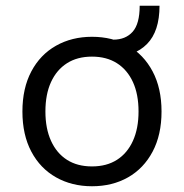

<svg xmlns="http://www.w3.org/2000/svg" viewBox="-20 -638 640 668"><path d="M300 -510Q371 -510 425.5 -479Q480 -448 511 -389.5Q542 -331 542 -250Q542 -169 511 -110.5Q480 -52 425.5 -21Q371 10 300 10Q230 10 175 -21Q120 -52 89 -110.5Q58 -169 58 -250Q58 -331 89 -389.5Q120 -448 175 -479Q230 -510 300 -510ZM300 -441Q249 -441 213 -418Q177 -395 157.5 -352.5Q138 -310 138 -250Q138 -191 157.5 -148Q177 -105 213 -82Q249 -59 300 -59Q351 -59 387 -82Q423 -105 442.5 -148Q462 -191 462 -250Q462 -310 442.5 -352.5Q423 -395 387 -418Q351 -441 300 -441ZM374 -441V-500Q417 -500 441.5 -527.5Q466 -555 466 -618H535Q535 -529 491.5 -485Q448 -441 374 -441Z"/></svg>

Font: Work Sans
Style: Regular
Weight: 400
Designer: Wei Huang
Foundry: Wei Huang
Version: Version 2.006; ttfautohint (v1.8.1.43-b0c9)